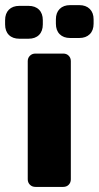

<svg xmlns="http://www.w3.org/2000/svg" viewBox="-40 -733 387 753"><path d="M-20 -637.2V-653.8Q-20 -680.2 -5.1 -695.1Q9.8 -710 36.1 -710H71.8Q98.1 -710 113 -695.1Q127.9 -680.2 127.9 -653.8V-637.2Q127.9 -610.8 113 -595.9Q98.1 -581.1 71.8 -581.1H36.1Q9.8 -581.1 -5.1 -595.9Q-20 -610.8 -20 -637.2ZM68.8 -29.8V-493.2Q68.8 -505.9 77.4 -514.4Q85.9 -522.9 99.1 -522.9H208Q221.2 -522.9 229.5 -514.4Q237.8 -505.9 237.8 -493.2V-29.8Q237.8 -17.1 229.5 -8.5Q221.2 0 208 0H99.1Q85.9 0 77.4 -8.5Q68.8 -17.1 68.8 -29.8ZM179.2 -640.1V-657.2Q179.2 -683.1 194.1 -698Q209 -712.9 234.9 -712.9H271Q296.9 -712.9 312 -698Q327.1 -683.1 327.1 -657.2V-640.1Q327.1 -613.8 312 -598.9Q296.9 -584 271 -584H234.9Q209 -584 194.1 -598.9Q179.2 -613.8 179.2 -640.1Z"/></svg>

Font: Days One
Style: Regular
Weight: 400
Designer: Alexander Kalachev, Alexey Maslov, Jovanny Lemonad
Foundry: Alexander Kalachev, Alexey Maslov, Jovanny Lemonad
Version: Version 1.002